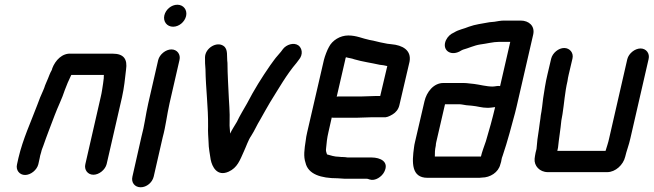

<svg xmlns="http://www.w3.org/2000/svg" viewBox="-20 -702 2764 812"><path d="M142 -7 148 -34C149 -39 150 -47 154 -58C156 -68 160 -77 163 -85C177 -126 196 -174 211 -214C224 -249 243 -286 254 -321C262 -342 270 -362 280 -382C280 -383 281 -384 282 -385H419C420 -383 418 -375 419 -373L416 -349C413 -331 411 -312 406 -292L341 -8C335 16 351 37 375 37C399 37 425 16 431 -8L496 -291C505 -331 509 -371 513 -407C520 -452 503 -475 457 -475H281C243 -478 214 -447 201 -413C201 -411 200 -408 198 -404C191 -392 188 -382 183 -370C178 -357 171 -344 167 -330L162 -318C155 -303 144 -277 138 -259C111 -187 77 -115 58 -34L52 -7C46 17 62 38 86 38C110 38 136 17 142 -7Z M649 -448 607 -265C596 -217 591 -170 578 -123L540 45C534 70 550 90 575 90C600 90 624 70 630 45L668 -121C681 -168 686 -217 697 -265L739 -448C745 -472 729 -493 705 -493C681 -493 655 -472 649 -448ZM675 -637C669 -611 686 -589 712 -589C737 -589 761 -609 767 -634C773 -660 756 -682 730 -682C705 -682 681 -662 675 -637Z M847 -459C847 -442 847 -427 849 -409C850 -328 861 -249 860 -167C859 -142 861 -124 862 -102C862 -76 868 -49 871 -27C877 3 898 46 947 24C984 7 994 -23 1012 -63C1021 -82 1030 -110 1042 -127C1058 -152 1065 -171 1081 -197C1095 -221 1109 -248 1122 -269C1159 -328 1192 -387 1234 -436L1243 -448C1264 -472 1257 -499 1242 -510C1222 -524 1191 -513 1177 -495L1168 -483C1156 -468 1149 -462 1139 -448L1123 -426C1087 -374 1055 -323 1025 -265C1012 -242 993 -211 982 -187C972 -170 962 -155 953 -137C953 -153 950 -166 951 -184C952 -211 951 -224 950 -249L948 -283C946 -330 942 -390 942 -436C938 -464 946 -494 925 -508C896 -528 847 -498 847 -459Z M1507 -294H1413C1410 -294 1407 -294 1404 -293L1440 -449C1440 -451 1441 -455 1443 -460C1456 -456 1466 -456 1479 -451C1513 -441 1551 -436 1586 -428L1602 -426C1606 -425 1611 -424 1616 -423H1618L1588 -296H1569C1556 -296 1522 -294 1507 -294ZM1549 -206H1603C1614 -205 1625 -209 1640 -218C1655 -227 1665 -240 1669 -257L1712 -441C1721 -490 1682 -511 1635 -515L1618 -517L1603 -520C1584 -523 1563 -530 1543 -533C1513 -539 1488 -552 1453 -552C1418 -552 1385 -531 1371 -503C1364 -491 1354 -465 1350 -449L1279 -142C1276 -129 1274 -118 1273 -108C1267 -70 1263 -40 1272 -14C1283 35 1337 52 1408 52C1419 52 1428 54 1439 54H1531C1536 54 1539 56 1543 57C1567 65 1595 45 1605 25C1627 -18 1589 -36 1551 -36H1450C1443 -37 1437 -38 1429 -38C1425 -38 1420 -38 1414 -39C1394 -39 1378 -45 1363 -49C1361 -54 1357 -65 1359 -74C1361 -96 1363 -118 1369 -143L1383 -205C1386 -204 1389 -204 1392 -204H1486C1501 -204 1535 -206 1549 -206Z M2063 -336C2037 -336 2009 -344 1985 -347L1966 -349C1958 -350 1950 -351 1941 -351H1855C1814 -351 1784 -313 1775 -273L1735 -101C1733 -94 1732 -86 1731 -79C1722 -15 1719 50 1788 50H1998C2005 50 2013 50 2018 49C2053 49 2088 27 2096 -7C2099 -14 2100 -21 2101 -27C2102 -32 2103 -37 2106 -44C2117 -78 2125 -102 2135 -139C2144 -175 2157 -216 2165 -252L2235 -556C2243 -592 2217 -615 2182 -615H2112C2098 -615 2083 -612 2071 -610L2050 -608C2019 -602 1990 -599 1963 -589C1942 -580 1920 -577 1901 -565C1885 -558 1874 -548 1866 -532C1848 -492 1883 -464 1923 -484C1928 -487 1933 -490 1938 -492C1961 -498 1985 -510 2011 -514C2037 -517 2065 -525 2091 -525H2138L2095 -338C2083 -340 2075 -336 2063 -336ZM1823 -86C1823 -91 1824 -96 1825 -101L1862 -261H1921C1925 -261 1929 -261 1934 -260L1952 -257C1959 -256 1967 -256 1975 -255C1999 -253 2017 -246 2042 -246C2055 -246 2063 -248 2074 -249C2063 -202 2048 -148 2035 -105C2029 -88 2017 -55 2014 -40H1819C1819 -55 1819 -68 1823 -86Z M2311 -454 2295 -386C2287 -353 2282 -318 2277 -286C2275 -268 2271 -233 2267 -214C2266 -205 2265 -195 2263 -184L2259 -154C2254 -125 2251 -99 2249 -72L2245 -56C2243 -47 2242 -38 2241 -31C2238 -1 2262 26 2297 26H2548C2583 26 2616 -5 2624 -39C2630 -65 2640 -89 2646 -117L2723 -452C2729 -476 2713 -497 2689 -497C2665 -497 2639 -476 2633 -452L2556 -116C2552 -97 2546 -81 2541 -64H2337L2340 -78C2343 -110 2351 -158 2354 -192L2359 -220C2366 -264 2369 -313 2380 -359C2381 -368 2383 -377 2385 -386L2401 -454C2407 -478 2390 -499 2366 -499C2342 -499 2317 -478 2311 -454Z"/></svg>

Font: Electronic
Style: BlkIt
Weight: 900
Version: Version 1.011